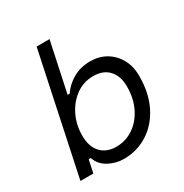

<svg xmlns="http://www.w3.org/2000/svg" viewBox="-168 -846 949 991"><g transform="rotate(-30 306.0 -350.0)"><path d="M288 14Q242 14 199.5 -8.5Q157 -31 141 -76H129L113 0H36L187 -714H264L201 -418H213Q241 -459 285.5 -484.5Q330 -510 388 -510Q440 -510 481 -486Q522 -462 546 -419Q570 -376 570 -318Q570 -216 532.5 -141.5Q495 -67 431 -26.5Q367 14 288 14ZM286 -60Q341 -60 387 -90.5Q433 -121 460.5 -176Q488 -231 488 -303Q488 -364 455.5 -400Q423 -436 363 -436Q305 -436 259.5 -403Q214 -370 187.5 -316Q161 -262 161 -198Q161 -132 194.5 -96Q228 -60 286 -60Z"/></g></svg>

Font: Space Mono
Style: Italic
Weight: 400
Italic angle: -12°
Monospace: yes
Designer: Colophon Foundry + Benjamin Critton
Foundry: Colophon Foundry & Benjamin Critton
Version: Version 1.003; ttfautohint (v1.8.4.7-5d5b)